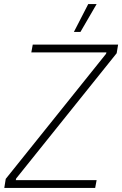

<svg xmlns="http://www.w3.org/2000/svg" viewBox="-20 -918 597 938"><path d="M1 0H445L452 -38H57L59 -46L550 -658L557 -700H140L133 -662H500L498 -655L8 -44ZM452 -898H411L341 -762H373Z"/></svg>

Font: Fixel Text 20240404 ExtraLight
Style: Italic
Weight: 200
Width: 4
Italic angle: -10°
Designer: AlfaBravo + MacPaw
Foundry: Kyrylo Tkachov, Marchela Mozhyna, Serhii Makarenko, Maria Weinstein, Zakhar Kryvoshyya
Version: Version 1.211;Glyphs 3.2 (3225)